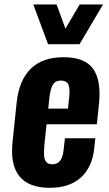

<svg xmlns="http://www.w3.org/2000/svg" viewBox="-20 -849 497 878"><path d="M199.7 -647 132.3 -828.6H238.8L279.3 -717.8L344.2 -828.6H451.2L343.8 -647ZM208 9.8Q110.4 9.8 68.4 -43.5Q34.7 -86.4 35.2 -159.7Q35.2 -177.7 37.1 -197.3L56.2 -380.4Q66.9 -481.4 120.4 -534.4Q173.8 -587.4 270 -587.4Q368.7 -587.4 406.2 -533.7Q435.1 -492.2 435.1 -419.9Q435.1 -398.4 432.6 -373.5L422.9 -280.8H192.9L183.1 -187.5Q181.2 -164.1 181.2 -145.5Q181.6 -143.1 181.6 -141.1Q181.6 -121.1 190.7 -109.4Q199.7 -97.7 218.8 -97.7Q242.7 -97.7 255.1 -114.3Q267.6 -130.9 271 -164.6L276.9 -216.8H416L411.1 -171.9Q401.9 -84 349.6 -37.1Q297.4 9.8 208 9.8ZM200.7 -352.5H291L296.9 -409.2Q297.9 -420.9 297.9 -430.2Q297.9 -452.1 292 -463.9Q283.2 -480.5 258.5 -480.7Q233.9 -481 221.9 -461.9Q210 -442.9 205.1 -395Z"/></svg>

Font: Oswald
Style: Demi-Bold
Weight: 600
Designer: Vernon Adams
Foundry: Vernon Adams
Version: 3.0; ttfautohint (v0.94.23-7a4d-dirty) -l 8 -r 50 -G 200 -x 